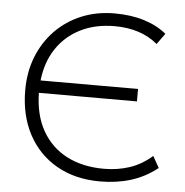

<svg xmlns="http://www.w3.org/2000/svg" viewBox="-52 -766 800 831"><g transform="rotate(5 348.0 -350.0)"><path d="M413 15Q304.5 15 224.2 -30.8Q144 -76.5 100 -159Q56 -241.5 56 -351Q56 -430 82.2 -496.2Q108.5 -562.5 156.5 -611.8Q204.5 -661 269.8 -688Q335 -715 413 -715Q485 -715 542.2 -697Q599.5 -679 639 -646L605 -599Q532 -660 418 -660Q335 -660 270.8 -628.2Q206.5 -596.5 167 -537.8Q127.5 -479 118.5 -398H542V-344H116Q117.5 -247.5 156 -179.8Q194.5 -112 263.2 -76.5Q332 -41 425 -41Q483.5 -41 535.8 -58.2Q588 -75.5 633 -115L661 -65Q608 -23 546.2 -4Q484.5 15 413 15Z"/></g></svg>

Font: Geologica Thin
Style: Regular
Weight: 100
Designer: Sindre Bremnes, Frode Helland
Foundry: Monokrom Skriftforlag AS
Version: Version 1.010; ttfautohint (v1.8.4.7-5d5b);gftools[0.9.28]